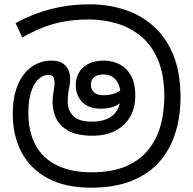

<svg xmlns="http://www.w3.org/2000/svg" viewBox="-20 -856 890 887"><path d="M400 11Q281 11 200.5 -32.5Q120 -76 79.5 -152.5Q39 -229 39 -329Q39 -409 62.5 -464Q86 -519 126.5 -547.5Q167 -576 218 -576Q252 -576 270.5 -563Q289 -550 296.5 -532Q304 -514 304 -498Q304 -470 298.5 -445Q293 -420 293 -385Q293 -346 318.5 -320Q344 -294 406 -294Q445 -294 474.5 -306.5Q504 -319 520.5 -345.5Q537 -372 537 -414Q537 -460 516 -486Q495 -512 459 -512Q431 -512 415.5 -500Q400 -488 400 -464Q400 -442 415 -429Q430 -416 456 -416Q488 -416 511 -425Q534 -434 561 -455L574 -410Q550 -388 521.5 -371Q493 -354 445 -354Q390 -354 360 -384.5Q330 -415 330 -464Q330 -493 343.5 -518.5Q357 -544 386 -560Q415 -576 461 -576Q496 -576 529 -560.5Q562 -545 583.5 -509.5Q605 -474 605 -413Q605 -357 580.5 -315.5Q556 -274 512 -251.5Q468 -229 407 -229Q339 -229 298.5 -250.5Q258 -272 240.5 -307Q223 -342 223 -382Q223 -411 227.5 -433.5Q232 -456 232 -475Q232 -489 227 -499.5Q222 -510 204 -510Q178 -510 156.5 -489Q135 -468 123 -429Q111 -390 111 -335Q111 -246 145 -184.5Q179 -123 244.5 -91.5Q310 -60 402 -60Q498 -60 562.5 -88Q627 -116 666 -165Q705 -214 722 -277Q739 -340 739 -409Q739 -513 708.5 -582.5Q678 -652 627 -692Q576 -732 515 -749Q454 -766 394 -766Q326 -766 273 -756Q220 -746 174.5 -727.5Q129 -709 83 -683L52 -749Q99 -775 152 -794.5Q205 -814 265.5 -825Q326 -836 394 -836Q478 -836 553.5 -812Q629 -788 687.5 -736.5Q746 -685 780 -603.5Q814 -522 814 -407Q814 -319 790.5 -243Q767 -167 717.5 -110Q668 -53 589.5 -21Q511 11 400 11Z"/></svg>

Font: sinhala115
Style: Regular
Weight: 400
Designer: Jelle Bosma - Monotype Design Team
Foundry: Monotype Imaging Inc.
Version: Version 2.006